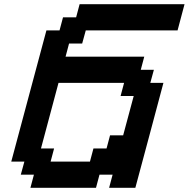

<svg xmlns="http://www.w3.org/2000/svg" viewBox="-20 -895 899 915"><path d="M500 0H625Q647.5 -83 692.1 -250Q736.8 -417 758.8 -500H696.3L713.4 -562.5H650.9L667.5 -625H292.5L309.1 -687.5H371.6L388.7 -750H826.2Q831.5 -770.5 842.8 -812.5Q854 -854.5 859.4 -875H359.4L342.8 -812.5H280.3L263.7 -750H201.2Q173.3 -646 117.4 -437.5Q61.5 -229 33.7 -125H96.2L79.1 -62.5H141.6L125 0H437.5L454.1 -62.5H516.6ZM408.7 -125H221.2L237.8 -187.5H175.3L258.8 -500H571.3L554.7 -437.5H617.2L566.9 -250H504.4L487.8 -187.5H425.3Z"/></svg>

Font: Faithful 32x
Style: Oblique
Weight: 400
Foundry: Faithful Resource Pack
Version: Version 1.0; January 27, 2023